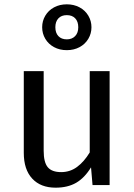

<svg xmlns="http://www.w3.org/2000/svg" viewBox="-20 -856 622 888"><path d="M487 -527V0H408L401 -82Q371 -33 332 -10.5Q293 12 237 12Q168 12 129 -30Q90 -72 90 -149V-527H182V-159Q182 -105 201 -82.5Q220 -60 263 -60Q304 -60 336.5 -84Q369 -108 395 -151V-527ZM289 -836Q322 -836 348 -822Q374 -808 388.5 -783.5Q403 -759 403 -730Q403 -701 388.5 -676.5Q374 -652 348 -638Q322 -624 289 -624Q256 -624 230 -638Q204 -652 189.5 -676.5Q175 -701 175 -730Q175 -759 189.5 -783.5Q204 -808 230 -822Q256 -836 289 -836ZM289 -786Q264 -786 250 -771Q236 -756 236 -730Q236 -704 250 -689Q264 -674 289 -674Q313 -674 327.5 -689Q342 -704 342 -730Q342 -756 328 -771Q314 -786 289 -786Z"/></svg>

Font: Firava
Style: Regular
Weight: 400
Designer: Carrois Corporate & Edenspiekermann AG
Foundry: Greg Finn Gibson
Version: Version 5.000